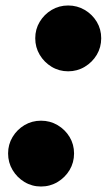

<svg xmlns="http://www.w3.org/2000/svg" viewBox="-20 -670 389 700"><path d="M108.5 -530.5Q108.5 -563.5 124.8 -590.5Q141 -617.5 168.2 -633.8Q195.5 -650 228.5 -650Q261.5 -650 289 -633.8Q316.5 -617.5 332.8 -590.5Q349 -563.5 349 -530.5Q349 -497.5 332.8 -470.2Q316.5 -443 289 -426.5Q261.5 -410 228.5 -410Q195.5 -410 168.2 -426.5Q141 -443 124.8 -470.2Q108.5 -497.5 108.5 -530.5ZM9.5 -110.5Q9.5 -143.5 25.8 -170.5Q42 -197.5 69.2 -213.8Q96.5 -230 129.5 -230Q162.5 -230 190 -213.8Q217.5 -197.5 233.8 -170.5Q250 -143.5 250 -110.5Q250 -77.5 233.8 -50.2Q217.5 -23 190 -6.5Q162.5 10 129.5 10Q96.5 10 69.2 -6.5Q42 -23 25.8 -50.2Q9.5 -77.5 9.5 -110.5Z"/></svg>

Font: Bodoni* 11pt Fatface
Style: Italic
Weight: 900
Italic angle: -13°
Version: Version 2.3